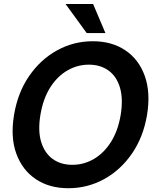

<svg xmlns="http://www.w3.org/2000/svg" viewBox="-20 -950 788 981"><path d="M329.6 11.7Q231.9 11.7 162.8 -34.7Q93.8 -81.1 63.2 -165.3Q32.7 -249.5 51.8 -363.3Q70.8 -477.5 129.2 -562Q187.5 -646.5 272 -692.9Q356.4 -739.3 454.1 -739.3Q551.3 -739.3 620.4 -692.9Q689.5 -646.5 719.7 -562Q750 -477.5 731.4 -363.3Q712.4 -249.5 654.1 -165Q595.7 -80.6 511.2 -34.4Q426.8 11.7 329.6 11.7ZM349.6 -107.9Q408.2 -107.9 459.5 -137.7Q510.7 -167.5 546.9 -224.6Q583 -281.7 596.7 -363.3Q609.9 -445.3 592.8 -502.7Q575.7 -560.1 534.2 -589.8Q492.7 -619.6 434.1 -619.6Q375.5 -619.6 324 -589.8Q272.5 -560.1 236.3 -502.7Q200.2 -445.3 186.5 -363.3Q172.9 -281.7 190.4 -224.6Q208 -167.5 249.3 -137.7Q290.5 -107.9 349.6 -107.9ZM422.9 -781.2 314.9 -929.7H455.6L518.6 -781.2Z"/></svg>

Font: Inter Display Semi Bold
Style: Italic
Weight: 600
Italic angle: -9.39999°
Designer: Rasmus Andersson
Foundry: rsms
Version: Version 4.000;git-4fc901f